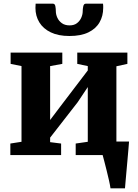

<svg xmlns="http://www.w3.org/2000/svg" viewBox="-20 -840 749 1040"><path d="M578.5 180Q576.5 164.5 570.8 138.8Q565 113 558 85Q551 57 545 33.8Q539 10.5 536 0L499.5 -73.5H679Q678 -59.5 675.8 -33.8Q673.5 -8 670.8 23.5Q668 55 665.2 86Q662.5 117 660.2 142.2Q658 167.5 657 180ZM36 0V-62.5L96.5 -72V-482L37.5 -494V-555H317.5V-494L251.5 -482V-190L307 -263.5L455.5 -458.5V-482L398.5 -494V-555H670V-494L610.5 -481V-72L673 -62.5V0H390V-62.5L455.5 -72V-368.5L400.5 -286L251.5 -94.5V-70L311 -62.5V0ZM267 -820Q277.5 -820 280 -805.8Q282.5 -791.5 282.5 -778.5Q282.5 -762 290.5 -744.2Q298.5 -726.5 315 -714.5Q331.5 -702.5 357 -702.5Q381.5 -702.5 397 -714.5Q412.5 -726.5 420.2 -744.2Q428 -762 428 -778.5Q428 -791.5 431 -805.8Q434 -820 444.5 -820H538Q539 -816 539 -808.5Q539 -801 539 -797Q539 -753.5 519.2 -719Q499.5 -684.5 459 -664.8Q418.5 -645 356 -645Q296 -645 255 -664.8Q214 -684.5 193 -719Q172 -753.5 172 -797Q172 -803 172.5 -808.8Q173 -814.5 173 -820Z"/></svg>

Font: Merriweather 20pt ExtraBold
Style: Regular
Weight: 800
Version: Version 2.100